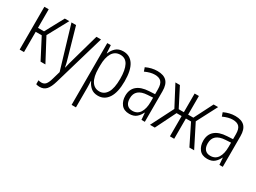

<svg xmlns="http://www.w3.org/2000/svg" viewBox="-44 -1184 2758 2067"><g transform="rotate(30 1334.5 -150.5)"><path d="M74 0V-532H128V-301H203L328 -532H384L246 -279L394 0H334L203 -252H128V0Z M460 241Q436 241 415 234V185Q434 191 453 191Q486 191 505.5 168.5Q525 146 540 92L568 -5L411 -532H468L565 -191Q577 -151 583 -126Q589 -101 593 -78H596Q607 -130 625 -191L721 -532H778L593 100Q572 173 541.5 207Q511 241 460 241Z M856 236V-532H900L906 -434H909Q927 -480 961 -511Q995 -542 1052 -542Q1135 -542 1179.5 -474Q1224 -406 1224 -269Q1224 -131 1177.5 -60.5Q1131 10 1051 10Q995 10 961 -20Q927 -50 911 -90H907Q908 -72 909 -50.5Q910 -29 910 -8V236ZM1041 -38Q1100 -38 1134.5 -94Q1169 -150 1169 -269Q1169 -378 1138.5 -436Q1108 -494 1043 -494Q977 -494 943.5 -438.5Q910 -383 910 -285V-249Q910 -146 944 -92Q978 -38 1041 -38Z M1440 10Q1373 10 1340 -33Q1307 -76 1307 -139Q1307 -218 1357.5 -261Q1408 -304 1504 -309L1577 -313V-374Q1577 -439 1551.5 -466.5Q1526 -494 1471 -494Q1418 -494 1351 -463L1335 -509Q1405 -542 1475 -542Q1554 -542 1592 -503Q1630 -464 1630 -381V0H1588L1581 -85H1578Q1559 -44 1527 -17Q1495 10 1440 10ZM1453 -35Q1515 -35 1546 -84Q1577 -133 1577 -216V-270L1511 -266Q1363 -258 1363 -139Q1363 -88 1386.5 -61.5Q1410 -35 1453 -35Z M1694 0 1836 -279 1703 -532H1759L1878 -300H1942V-532H1995V-300H2060L2178 -532H2234L2102 -279L2243 0H2184L2059 -252H1995V0H1942V-252H1879L1754 0Z M2409 10Q2342 10 2309 -33Q2276 -76 2276 -139Q2276 -218 2326.5 -261Q2377 -304 2473 -309L2546 -313V-374Q2546 -439 2520.5 -466.5Q2495 -494 2440 -494Q2387 -494 2320 -463L2304 -509Q2374 -542 2444 -542Q2523 -542 2561 -503Q2599 -464 2599 -381V0H2557L2550 -85H2547Q2528 -44 2496 -17Q2464 10 2409 10ZM2422 -35Q2484 -35 2515 -84Q2546 -133 2546 -216V-270L2480 -266Q2332 -258 2332 -139Q2332 -88 2355.5 -61.5Q2379 -35 2422 -35Z"/></g></svg>

Font: Noto Sans Condensed Light
Style: Regular
Weight: 300
Width: 3
Designer: Monotype Design Team
Foundry: Monotype Imaging Inc.
Version: Version 2.013; ttfautohint (v1.8.4.7-5d5b)